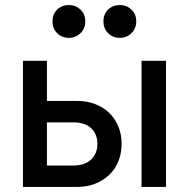

<svg xmlns="http://www.w3.org/2000/svg" viewBox="-20 -741 748 761"><path d="M71 0V-500H166V-341H284Q324 -341 357 -328.5Q390 -316 413 -293.5Q436 -271 449 -240Q462 -209 462 -171Q462 -134 449.5 -102.5Q437 -71 413.5 -48.5Q390 -26 357.5 -13Q325 0 285 0ZM541 -500H638V0H541ZM166 -85H271Q316 -85 341 -108.5Q366 -132 366 -171Q366 -210 341 -233Q316 -256 271 -256H166ZM253 -591Q225 -591 206.5 -609.5Q188 -628 188 -656Q188 -685 206.5 -703Q225 -721 253 -721Q280 -721 299 -703Q318 -685 318 -656Q318 -628 299 -609.5Q280 -591 253 -591ZM455 -591Q427 -591 408.5 -609.5Q390 -628 390 -656Q390 -685 408.5 -703Q427 -721 455 -721Q482 -721 501 -703Q520 -685 520 -656Q520 -628 501 -609.5Q482 -591 455 -591Z"/></svg>

Font: NT Somic Medium
Style: Regular
Weight: 500
Designer: Ravid Balaliev — lead type designer, mastering
Michael Voronin — secret advisor, marketing
Ivan Kovalenko — best boy
Foundry: NT Type
Version: Version 0.7